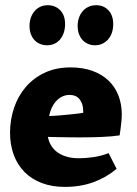

<svg xmlns="http://www.w3.org/2000/svg" viewBox="-20 -714 533 746"><path d="M166 -182.1Q169.4 -164.1 178.7 -148.7Q188 -133.3 203.1 -122.3Q218.3 -111.3 239 -105.2Q259.8 -99.1 287.1 -99.1Q312 -99.1 343 -103.5Q374 -107.9 401.9 -119.1L433.1 -58.1Q393.1 -24.4 343 -6.1Q293 12.2 231.9 12.2Q181.2 12.2 141.4 -3.2Q101.6 -18.6 74.5 -46.4Q47.4 -74.2 33.2 -113Q19 -151.9 19 -198.2Q19 -249 34.7 -295.2Q50.3 -341.3 80.3 -376.2Q110.4 -411.1 154.1 -431.6Q197.8 -452.1 253.9 -452.1Q301.8 -452.1 338.9 -438.7Q376 -425.3 401.4 -401.1Q426.8 -377 439.9 -343.5Q453.1 -310.1 453.1 -270Q453.1 -256.3 451.7 -241.9Q450.2 -227.5 448.7 -215.3Q446.8 -201.2 444.8 -188Q415.5 -183.6 375.5 -181.9Q335.4 -180.2 290 -180.2Q274.9 -180.2 258.3 -180.4Q241.7 -180.7 225.3 -180.9Q209 -181.2 193.6 -181.4Q178.2 -181.6 166 -182.1ZM250 -345.2Q237.3 -345.2 225.1 -340.3Q212.9 -335.4 202.1 -325.2Q191.4 -314.9 183.3 -299.6Q175.3 -284.2 170.9 -263.2Q189.9 -263.7 212.2 -265.6Q234.4 -267.6 253.9 -269.5Q273.4 -271.5 287.1 -273.2Q300.8 -274.9 303.2 -275.9V-283.2Q303.2 -310.1 289.8 -327.6Q276.4 -345.2 250 -345.2ZM163.1 -538.1Q148.9 -538.1 136.5 -543Q124 -547.9 114.7 -557.4Q105.5 -566.9 100.1 -581.1Q94.7 -595.2 94.7 -613.8Q94.7 -629.9 99.6 -644.5Q104.5 -659.2 113.8 -670.2Q123 -681.2 136.2 -687.5Q149.4 -693.8 166 -693.8Q179.7 -693.8 191.9 -689Q204.1 -684.1 213.4 -674.8Q222.7 -665.5 227.8 -651.9Q232.9 -638.2 232.9 -620.1Q232.9 -603.5 228.3 -588.6Q223.6 -573.7 214.8 -562.5Q206.1 -551.3 192.9 -544.7Q179.7 -538.1 163.1 -538.1ZM349.1 -538.1Q335.4 -538.1 323.2 -543Q311 -547.9 301.8 -557.4Q292.5 -566.9 287.1 -581.1Q281.7 -595.2 281.7 -613.8Q281.7 -629.9 286.6 -644.5Q291.5 -659.2 301 -670.2Q310.5 -681.2 323.7 -687.5Q336.9 -693.8 354 -693.8Q367.7 -693.8 379.6 -689Q391.6 -684.1 400.6 -674.8Q409.7 -665.5 414.8 -651.9Q419.9 -638.2 419.9 -620.1Q419.9 -603.5 415.3 -588.6Q410.6 -573.7 401.4 -562.5Q392.1 -551.3 378.9 -544.7Q365.7 -538.1 349.1 -538.1Z"/></svg>

Font: Simonetta
Style: Black
Weight: 900
Designer: Gayaneh Bagdasaryan
Foundry: Brownfox
Version: Version 1.002